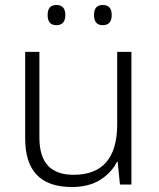

<svg xmlns="http://www.w3.org/2000/svg" viewBox="-20 -806 636 770"><path d="M507 -598V-66H461L452 -157H449Q427 -113 381.5 -84.5Q336 -56 268 -56Q81 -56 81 -250V-598H138V-255Q138 -178 172.5 -141.5Q207 -105 275 -105Q450 -105 450 -308V-598ZM171 -746Q171 -786 206 -786Q242 -786 242 -746Q242 -705 206 -705Q171 -705 171 -746ZM357 -746Q357 -786 392 -786Q428 -786 428 -746Q428 -705 392 -705Q357 -705 357 -746Z"/></svg>

Font: Noto Sans Malayalam UI Light
Style: Regular
Weight: 300
Designer: Jelle Bosma - Monotype Design Team
Foundry: Monotype Imaging Inc.
Version: Version 2.104; ttfautohint (v1.8.4.7-5d5b)